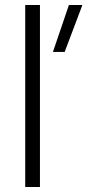

<svg xmlns="http://www.w3.org/2000/svg" viewBox="-20 -749 350 769"><path d="M192 -541 256 -729H310L239 -541ZM81 0V-729H140V0Z"/></svg>

Font: Mona Sans Light
Style: Regular
Weight: 300
Designer: Deni Anggara
Foundry: GitHub
Version: Version 2.000